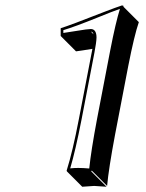

<svg xmlns="http://www.w3.org/2000/svg" viewBox="-20 -630 540 709"><path d="M404.8 -132.3Q381.3 -7.3 375.5 56.6L318.8 0L316.9 2.9L373.5 59.6Q372.1 59.6 327.6 56.6Q327.6 56.6 283.7 59.6L227.1 2.9L226.1 0Q248.5 -71.3 271 -189L318.8 -437Q320.3 -444.8 321.3 -449.7Q280.8 -442.9 260.7 -440.4L204.1 -497.1V-525.9Q235.4 -535.2 371.1 -588.4Q406.7 -602.1 430.2 -609.9Q434.6 -609.4 435.5 -608.9Q436 -606.4 436 -605L492.7 -548.3Q476.1 -500.5 453.6 -386.2ZM325.2 -503.4Q323.7 -508.3 321.8 -510.7Q318.8 -512.7 315.9 -513.2ZM338.4 -190.9 387.2 -444.8Q407.2 -547.4 422.9 -597.2Q397 -588.4 339.4 -564.9Q257.3 -531.7 213.9 -518.6V-508.3Q229.5 -510.3 260.7 -515.6Q304.2 -522.9 315.9 -522.9Q336.4 -522 336.4 -491.2Q335.9 -473.1 328.6 -435.1L280.8 -187Q258.8 -74.2 239.3 -8.3Q259.3 -10.3 271 -9.8Q286.6 -9.8 309.6 -7.8Q315.9 -71.3 338.4 -190.9Z"/></svg>

Font: Linux Biolinum Shadow O
Style: Italic
Weight: 400
Italic angle: -12°
Designer: Philipp H. Poll
Foundry: Philipp H. Poll
Version: Version 0.6.2